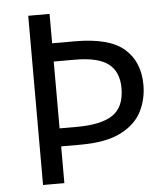

<svg xmlns="http://www.w3.org/2000/svg" viewBox="-52 -761 708 807"><g transform="rotate(-5 302.5 -357.0)"><path d="M554 -382Q554 -322 528 -270.5Q502 -219 439.5 -187Q377 -155 268 -155H187V0H97V-714H187V-590H283Q428 -590 491 -535Q554 -480 554 -382ZM259 -231Q364 -231 412.5 -264.5Q461 -298 461 -377Q461 -446 417.5 -479.5Q374 -513 276 -513H187V-231Z"/></g></svg>

Font: Noto Sans PhagsPa
Style: Regular
Weight: 400
Designer: Monotype Design Team
Foundry: Monotype Imaging Inc.
Version: Version 2.004; ttfautohint (v1.8.4.7-5d5b)